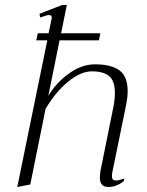

<svg xmlns="http://www.w3.org/2000/svg" viewBox="-20 -737 586 767"><path d="M428 -45Q427 -40 427 -33Q427 -16 443 -16Q455 -16 477 -24L474 -13Q445 10 413 10Q379 10 379 -27Q379 -47 385 -72L431 -300Q439 -335 439 -366Q439 -413 416.5 -432.5Q394 -452 347 -452Q303 -452 253 -411.5Q203 -371 162 -302L101 0L49 10L169 -576H125L131 -604H174L186 -661L187 -666Q187 -677 175 -677Q169 -677 157 -672.5Q145 -668 140 -667L138 -682L228 -717H247L224 -604H381L375 -576H218L173 -354Q204 -406 255 -443Q306 -480 360 -480Q424 -480 457 -456Q490 -432 490 -372Q490 -347 482 -309Z"/></svg>

Font: Taviraj ExtraLight
Style: Italic
Weight: 275
Italic angle: -12°
Designer: Katatrad Team
Foundry: CadsonDemak
Version: Version 1.001